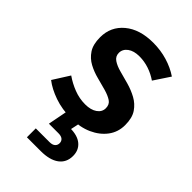

<svg xmlns="http://www.w3.org/2000/svg" viewBox="-214 -578 870 870"><g transform="rotate(45 221.5 -143.0)"><path d="M213 9Q155 9 106.5 -8Q58 -25 26 -50L76 -129Q106 -108 141 -94.5Q176 -81 213 -81Q249 -81 270.5 -96Q292 -111 292 -135Q292 -159 274.5 -170.5Q257 -182 229 -190Q201 -198 169.5 -206Q138 -214 110 -229Q82 -244 64 -271Q46 -298 46 -344Q46 -412 97 -454.5Q148 -497 234 -497Q282 -497 325 -484Q368 -471 402 -448L351 -371Q325 -389 295 -399Q265 -409 233 -409Q198 -409 177 -393.5Q156 -378 156 -354Q156 -332 174.5 -319.5Q193 -307 221.5 -299.5Q250 -292 282 -283Q314 -274 342.5 -258.5Q371 -243 389.5 -216Q408 -189 408 -143Q408 -98 382.5 -64Q357 -30 313.5 -10.5Q270 9 213 9ZM220 211H132V154H220Q238 154 247 146Q256 138 256 125Q256 112 247 104.5Q238 97 220 97H159L183 -27H262L243 62L189 43H241Q289 43 314.5 64.5Q340 86 340 123Q340 165 309 188Q278 211 220 211Z"/></g></svg>

Font: SUSE SemiBold
Style: Regular
Weight: 600
Designer: Rene Bieder
Foundry: SUSE
Version: Version 1.000